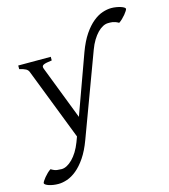

<svg xmlns="http://www.w3.org/2000/svg" viewBox="-149 -730 948 1074"><g transform="rotate(-15 325.5 -193.0)"><path d="M198.2 -433.1Q179.2 -430.7 167.2 -428.2Q155.3 -425.8 148.7 -422.1Q142.1 -418.5 141.1 -413.1Q140.1 -407.7 143.1 -399.9L263.2 -88.9L387.2 -431.6Q408.7 -489.7 434.8 -528.1Q460.9 -566.4 488.8 -589.1Q516.6 -611.8 543.9 -620.8Q571.3 -629.9 595.2 -629.9Q609.9 -629.9 624.3 -627.4Q638.7 -625 649.7 -621.3Q660.6 -617.7 667.5 -613.3Q674.3 -608.9 674.3 -604.5Q674.3 -601.1 668.9 -592.5Q663.6 -584 655.3 -574Q647 -564 636.7 -554.2Q626.5 -544.4 617.2 -538.6Q607.4 -544.4 598.9 -547.6Q590.3 -550.8 582.8 -552Q575.2 -553.2 568.4 -553.2H556.6Q541.5 -553.2 525.6 -544.9Q509.8 -536.6 494.6 -521Q479.5 -505.4 465.6 -482.7Q451.7 -460 440.9 -430.7L264.2 45.4Q242.7 103.5 216.6 141.8Q190.4 180.2 162.6 202.9Q134.8 225.6 107.4 234.9Q80.1 244.1 56.2 244.1Q41.5 244.1 27.1 241.9Q12.7 239.7 1.7 236.1Q-9.3 232.4 -16.1 227.8Q-22.9 223.1 -22.9 218.8Q-22.9 215.3 -17.6 206.8Q-12.2 198.2 -3.9 188.2Q4.4 178.2 14.4 168.5Q24.4 158.7 34.2 152.8Q53.2 165 68.6 166.7Q84 168.5 94.7 168.5Q109.9 168.5 126 159.9Q142.1 151.4 158 135.5Q173.8 119.6 188 96.7Q202.1 73.7 213.4 44.4L224.6 14.2L64 -399.9Q59.6 -413.6 46.9 -420.7Q34.2 -427.7 9.8 -433.1V-454.1H198.2Z"/></g></svg>

Font: Gentium Basic
Style: Regular
Weight: 400
Designer: J. Victor Gaultney and Annie Olsen
Foundry: SIL International
Version: Version 1.100